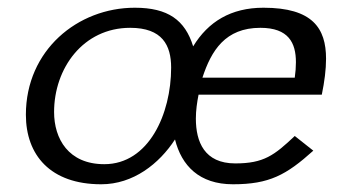

<svg xmlns="http://www.w3.org/2000/svg" viewBox="-20 -470 884 497"><path d="M47 -173C47 -69 110 7 242 7C325 7 392 -46 433 -109C450 -41 496 7 583 7C677 7 721 -17 791 -80L743 -118C690 -68 663 -47 589 -47C509 -47 487 -103 487 -163C487 -184 490 -205 494 -225H813C820 -259 824 -290 824 -318C824 -397 789 -450 662 -450C578 -450 519 -414 480 -350C459 -418 415 -450 329 -450C181 -450 47 -340 47 -173ZM120 -180C120 -293 195 -398 317 -398C400 -398 423 -353 423 -295C423 -175 365 -45 250 -45C157 -45 120 -111 120 -180ZM504 -269C527 -339 563 -398 654 -398C727 -398 746 -359 746 -309C746 -296 745 -283 743 -269Z"/></svg>

Font: KpSans
Style: Italic
Weight: 400
Italic angle: -11°
Version: Version 0.66